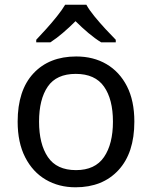

<svg xmlns="http://www.w3.org/2000/svg" viewBox="-20 -786 645 816"><path d="M551 -269Q551 -136 483.5 -63Q416 10 301 10Q230 10 174.5 -22.5Q119 -55 87 -117.5Q55 -180 55 -269Q55 -402 122 -474Q189 -546 304 -546Q377 -546 432.5 -513.5Q488 -481 519.5 -419.5Q551 -358 551 -269ZM146 -269Q146 -174 183.5 -118.5Q221 -63 303 -63Q384 -63 422 -118.5Q460 -174 460 -269Q460 -364 422 -418Q384 -472 302 -472Q220 -472 183 -418Q146 -364 146 -269ZM347 -766Q359 -744 381.5 -716.5Q404 -689 428.5 -662.5Q453 -636 472 -617V-606H410Q384 -622 356 -645.5Q328 -669 301 -696Q274 -669 247 -646Q220 -623 194 -606H134V-617Q153 -637 176.5 -663Q200 -689 222 -716.5Q244 -744 257 -766Z"/></svg>

Font: Noto Sans NKo Unjoined
Style: Regular
Weight: 400
Designer: Monotype Design Team
Foundry: Monotype Imaging Inc.
Version: Version 2.004